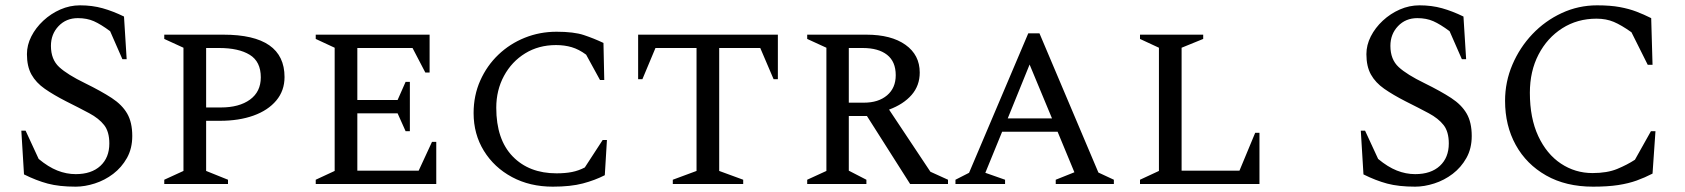

<svg xmlns="http://www.w3.org/2000/svg" viewBox="-20 -690 6320 720"><path d="M264 10Q202 10 159 -1.5Q116 -13 70 -36L60 -200H76L125 -94Q161 -64 195 -50.5Q229 -37 264 -37Q323 -37 356.5 -68Q390 -99 390 -152Q390 -196 370.5 -221Q351 -246 314.5 -265.5Q278 -285 228 -310Q181 -334 148 -357Q115 -380 98 -410.5Q81 -441 81 -487Q81 -521 97.5 -553.5Q114 -586 142.5 -612.5Q171 -639 206.5 -654.5Q242 -670 280 -670Q326 -670 365 -659Q404 -648 445 -628L455 -468H439L393 -573Q358 -599 332 -610.5Q306 -622 272 -622Q228 -622 199.5 -592Q171 -562 171 -518Q171 -467 202 -438.5Q233 -410 299 -378Q360 -348 399 -322.5Q438 -297 457 -264Q476 -231 476 -180Q476 -133 456 -97.5Q436 -62 404.5 -38Q373 -14 335.5 -2Q298 10 264 10Z M596 0V-16L668 -49V-511L596 -544V-560H818Q1047 -560 1047 -401Q1047 -350 1016 -313Q985 -276 930.5 -256.5Q876 -237 805 -237H753V-49L835 -16V0ZM753 -510V-287H808Q877 -287 917.5 -316.5Q958 -346 958 -400Q958 -459 916.5 -484.5Q875 -510 802 -510Z M1164 0V-16L1235 -49V-511L1164 -544V-560H1591V-418H1575L1527 -510H1320V-315H1471L1501 -383H1517V-198H1501L1471 -265H1320V-50H1550L1600 -158H1616V0Z M2053 10Q1967 10 1900 -26Q1833 -62 1794.5 -124.5Q1756 -187 1756 -266Q1756 -332 1781 -388Q1806 -444 1849 -485Q1892 -526 1948 -548.5Q2004 -571 2067 -571Q2132 -571 2169.5 -558.5Q2207 -546 2243 -529L2246 -390H2230L2178 -485Q2151 -505 2124 -513Q2097 -521 2065 -521Q2000 -521 1949.5 -490Q1899 -459 1870 -405.5Q1841 -352 1841 -286Q1841 -167 1902.5 -103.5Q1964 -40 2067 -40Q2100 -40 2125 -45Q2150 -50 2173 -62L2240 -165H2256L2248 -33Q2211 -14 2165.5 -2Q2120 10 2053 10Z M2503 0V-16L2592 -49V-510H2438L2389 -393H2373V-560H2897V-393H2881L2831 -510H2677V-49L2767 -16V0Z M3007 0V-16L3079 -49V-511L3007 -544V-560H3229Q3322 -560 3375.5 -522Q3429 -484 3429 -418Q3429 -369 3398.5 -334Q3368 -299 3314 -279L3469 -46L3535 -16V0H3393L3231 -255H3163V-50L3229 -16V0ZM3215 -510H3163V-305H3220Q3274 -305 3306.5 -332.5Q3339 -360 3339 -408Q3339 -459 3306.5 -484.5Q3274 -510 3215 -510Z M3563 0V-16L3614 -42L3836 -565H3878L4099 -43L4157 -16V0H3939V-16L4009 -44L3946 -196H3738L3675 -42L3749 -16V0ZM3759 -246H3925L3841 -448Z M4255 0V-16L4326 -49V-511L4255 -544V-560H4492V-544L4411 -511V-50H4628L4687 -192H4703V0Z M5287 10Q5225 10 5182 -1.5Q5139 -13 5093 -36L5083 -200H5099L5148 -94Q5184 -64 5218 -50.5Q5252 -37 5287 -37Q5346 -37 5379.5 -68Q5413 -99 5413 -152Q5413 -196 5393.5 -221Q5374 -246 5337.5 -265.5Q5301 -285 5251 -310Q5204 -334 5171 -357Q5138 -380 5121 -410.5Q5104 -441 5104 -487Q5104 -521 5120.5 -553.5Q5137 -586 5165.5 -612.5Q5194 -639 5229.5 -654.5Q5265 -670 5303 -670Q5349 -670 5388 -659Q5427 -648 5468 -628L5478 -468H5462L5416 -573Q5381 -599 5355 -610.5Q5329 -622 5295 -622Q5251 -622 5222.5 -592Q5194 -562 5194 -518Q5194 -467 5225 -438.5Q5256 -410 5322 -378Q5383 -348 5422 -322.5Q5461 -297 5480 -264Q5499 -231 5499 -180Q5499 -133 5479 -97.5Q5459 -62 5427.5 -38Q5396 -14 5358.5 -2Q5321 10 5287 10Z M5954 10Q5852 10 5778 -32Q5704 -74 5664 -146.5Q5624 -219 5624 -312Q5624 -383 5651.5 -447.5Q5679 -512 5726.5 -562Q5774 -612 5836.5 -641Q5899 -670 5969 -670Q6019 -670 6054 -663.5Q6089 -657 6116.5 -646.5Q6144 -636 6172 -622L6177 -447H6159L6098 -569Q6060 -596 6031.5 -608Q6003 -620 5967 -620Q5895 -620 5838.5 -584Q5782 -548 5749.5 -485.5Q5717 -423 5717 -342Q5717 -247 5748.5 -179.5Q5780 -112 5833.5 -76.5Q5887 -41 5952 -41Q6007 -41 6044.5 -56.5Q6082 -72 6111 -91L6171 -198H6188L6177 -39Q6148 -24 6117.5 -13Q6087 -2 6048 4Q6009 10 5954 10Z"/></svg>

Font: Spectral SC
Style: Regular
Weight: 400
Designer: Jean-Baptiste Levee
Foundry: Production Type
Version: Version 2.001